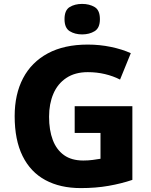

<svg xmlns="http://www.w3.org/2000/svg" viewBox="-20 -952 771 982"><path d="M362 -409H657V-32Q601 -13 535.5 -1.5Q470 10 393 10Q288 10 212 -31Q136 -72 95.5 -154Q55 -236 55 -358Q55 -470 98 -552Q141 -634 224.5 -679Q308 -724 429 -724Q490 -724 547.5 -712Q605 -700 649 -680L594 -545Q559 -563 517 -573Q475 -583 429 -583Q364 -583 319.5 -553.5Q275 -524 253 -472.5Q231 -421 231 -355Q231 -286 250 -236Q269 -186 307.5 -158.5Q346 -131 406 -131Q431 -131 454 -134Q477 -137 494 -140V-272H362ZM400 -932Q437 -932 464 -916Q491 -900 491 -854Q491 -809 464 -792.5Q437 -776 400 -776Q363 -776 336.5 -792.5Q310 -809 310 -854Q310 -900 336.5 -916Q363 -932 400 -932Z"/></svg>

Font: Noto Sans Hebrew ExtraBold
Style: Regular
Weight: 800
Designer: Monotype Design Team
Foundry: Monotype Imaging Inc.
Version: Version 2.003